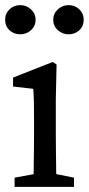

<svg xmlns="http://www.w3.org/2000/svg" viewBox="-22 -730 347 750"><path d="M57 -596Q32 -596 15 -612Q-2 -628 -2 -653Q-2 -677 15 -693.5Q32 -710 57 -710Q81 -710 99 -693.5Q117 -677 117 -653Q117 -628 99 -612Q81 -596 57 -596ZM246 -596Q222 -596 204 -612Q186 -628 186 -653Q186 -677 204 -693.5Q222 -710 246 -710Q271 -710 288 -693.5Q305 -677 305 -653Q305 -628 288 -612Q271 -596 246 -596ZM35 0V-36L144 -56H167L267 -36V0ZM108 0Q109 -23 109.5 -60.5Q110 -98 110.5 -138.5Q111 -179 111 -210V-257Q111 -298 110.5 -325.5Q110 -353 108 -383L29 -392V-427L184 -488L199 -478L196 -342V-210Q196 -179 196.5 -138.5Q197 -98 197.5 -60.5Q198 -23 199 0Z"/></svg>

Font: Source Serif 4 Variable
Style: Regular
Weight: 400
Designer: Frank Grießhammer
Foundry: Adobe
Version: Version 4.005;hotconv 1.1.0;makeotfexe 2.6.0